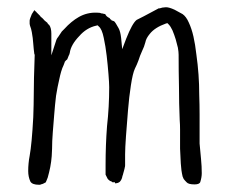

<svg xmlns="http://www.w3.org/2000/svg" viewBox="-20 -503 636 531"><path d="M266 -465 271 -464Q274 -457 283 -453Q285 -449 288 -448V-447L296 -444V-443H297Q299 -441 308 -425Q313 -416 315 -398L318 -367L329 -396Q346 -439 358 -448Q367 -452 419 -480H422Q425 -481 429 -482Q435 -483 439 -483Q448 -483 463 -476Q482 -466 485 -464Q495 -457 502 -441Q510 -424 515 -402Q520 -380 523 -353Q527 -325 529 -297Q531 -270 531 -241Q532 -213 532 -187Q532 -162 532 -141Q532 -120 532 -106Q534 -83 536 -63Q538 -43 538 -24Q538 -13 534 0Q532 7 518 7Q501 7 496 1Q491 -4 488 -8Q487 -10 485 -15Q481 -32 480 -51Q479 -71 478 -92Q478 -107 478 -119Q478 -126 478 -132Q478 -138 478 -145Q478 -158 477 -171Q475 -217 475 -262Q474 -307 474 -352Q474 -359 472 -371Q469 -382 466 -394Q462 -407 457 -419Q452 -430 446 -436L443 -439L439 -438Q408 -427 394 -409Q384 -397 382 -386Q379 -374 373 -362Q367 -349 363 -336V-337Q363 -337 363 -336Q359 -325 353 -313Q347 -300 342 -267Q337 -235 334 -198Q331 -162 328.5 -127.5Q326 -93 326 -76V-61Q326 -54 326 -47V-46Q326 -42 325 -40V-39Q324 -35 323 -31Q322 -28 321 -24L320 -20V-21Q320 -20 320 -20Q318 -15 318 -13Q316 -5 311 0Q306 4 298 4Q298 4 298 1H292Q292 1 292 1H291Q289 -1 287 -2H286H285Q278 -7 277 -10L272 -20V-24V-31V-47Q272 -102 276 -154Q282 -207 282 -262Q282 -273 280 -298Q278 -323 275 -349Q272 -375 267 -398Q262 -423 253 -430L250 -433L246 -432Q219 -426 199 -403Q176 -379 173 -357Q172 -352 170 -349Q168 -344 166 -339L165 -338Q162 -336 160 -333L159 -332V-331Q158 -329 156 -323V-324Q156 -324 156 -323Q152 -315 149 -304.5Q146 -294 144 -284Q139 -263 135 -238Q132 -213 130 -187Q128 -159 126 -137Q124 -112 124 -91Q124 -85 123 -71Q122 -57 119 -41Q116 -26 112 -12Q110 -6 108 -2L106 2H105Q102 4 97 6H96Q92 8 89 8H88Q69 8 64 -1Q58 -14 58 -30Q58 -41 59 -51Q60 -62 62 -72Q68 -105 72 -179Q73 -192 74 -288L76 -352L75 -353Q73 -368 72 -382Q71 -398 68 -414Q67 -419 66 -423Q65 -426 63 -432Q63 -434 62 -437V-446Q62 -450 68 -464Q69 -465 75 -475L79 -471Q80 -471 81 -469L82 -468L91 -459Q92 -457 93 -456L94 -455H95Q98 -452 100 -450Q102 -447 106 -444L111 -440Q111 -439 112 -438Q113 -436 116 -434Q122 -426 122 -410V-406V-400V-350L136 -393Q137 -395 138 -397Q139 -399 141 -401Q147 -410 151 -416Q156 -421 158 -423Q177 -444 198 -456Q221 -469 248 -468Q257 -468 260 -466Q261 -466 262 -466Z"/></svg>

Font: ToneOZ-Pinyin-Tsuipita-TC
Style: Regular
Weight: 400
Designer: ÂÆ£ÂøóÂáåJeffrey Xuan(jeffreyx@gmail.com, ToneOZ.com) ÈòøÂù§(cjkFonts)
Foundry: ToneOZ
Version: Version 0.24071